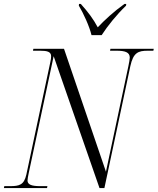

<svg xmlns="http://www.w3.org/2000/svg" viewBox="-37 -964 808 984"><path d="M432 -784H484C515 -832 561 -889 609 -935L610 -944H601C545 -904 499 -861 464 -824C441 -867 414 -903 377 -944H368L367 -935C390 -897 421 -830 432 -784ZM-17 0H204L206 -10H169C127 -10 104 -17 104 -39C104 -47 107 -61 110 -76L238 -676L473 0H498L631 -625C646 -695 672 -704 720 -704H749L751 -714H529L527 -704H562C604 -704 628 -696 628 -669C628 -660 625 -645 621 -625L506 -84L291 -714H134L132 -704H170C204 -704 225 -699 225 -676C225 -669 224 -658 221 -646L98 -69C86 -16 62 -10 14 -10H-15Z"/></svg>

Font: Noto Serif Display SemiCondensed Light
Style: Italic
Weight: 300
Width: 4
Italic angle: -12°
Designer: Monotype Design Team
Foundry: Monotype Imaging Inc.
Version: Version 2.009